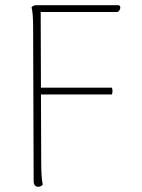

<svg xmlns="http://www.w3.org/2000/svg" viewBox="-20 -708 545 736"><path d="M433 -688H119C110 -688 105 -685 101 -680C105 -664 107 -640 107 -600L109 -14C109 0 115 8 126 8C135 8 140 4 144 0C140 -16 138 -47 138 -87L137 -346H409C412 -355 412 -363 409 -372H137L136 -662H430C441 -665 447 -688 433 -688Z"/></svg>

Font: Arima Koshi Thin
Style: Regular
Weight: 250
Designer: Joana Correia and Natanael Gama
Foundry: NDISCOVER
Version: Version 1.019;PS 001.019;hotconv 1.0.88;makeotf.lib2.5.64775